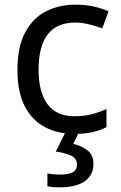

<svg xmlns="http://www.w3.org/2000/svg" viewBox="-20 -566 520 826"><path d="M300 10Q229 10 173.5 -19Q118 -48 86.5 -109Q55 -170 55 -265Q55 -364 88 -426Q121 -488 177.5 -517Q234 -546 306 -546Q347 -546 385 -537.5Q423 -529 447 -517L420 -444Q396 -453 364 -461Q332 -469 304 -469Q146 -469 146 -266Q146 -169 184.5 -117.5Q223 -66 299 -66Q343 -66 376.5 -75Q410 -84 438 -97V-19Q411 -5 378.5 2.5Q346 10 300 10ZM382 139Q382 187 345 213.5Q308 240 234 240Q202 240 184 235V180Q193 182 208 183.5Q223 185 237 185Q273 185 292 175.5Q311 166 311 141Q311 115 284.5 103Q258 91 220 86L263 0H321L295 53Q331 61 356.5 81Q382 101 382 139Z"/></svg>

Font: Noto Sans Tagbanwa
Style: Regular
Weight: 400
Designer: Monotype Design Team
Foundry: Monotype Imaging Inc.
Version: Version 2.001; ttfautohint (v1.8.4.7-5d5b)